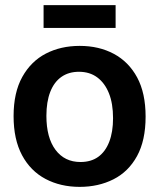

<svg xmlns="http://www.w3.org/2000/svg" viewBox="-20 -715 622 749"><path d="M291 14Q216 14 157.5 -17Q99 -48 66 -109.5Q33 -171 33 -262Q33 -354 67 -415Q101 -476 159 -506Q217 -536 291 -536Q366 -536 424 -505Q482 -474 515 -413Q548 -352 548 -260Q548 -167 514.5 -106Q481 -45 422.5 -15.5Q364 14 291 14ZM294 -83Q335 -83 363 -103Q391 -123 406 -161.5Q421 -200 421 -254Q421 -311 405 -351Q389 -391 359.5 -413Q330 -435 288 -435Q248 -435 219.5 -415Q191 -395 176 -356.5Q161 -318 161 -263Q161 -178 196.5 -130.5Q232 -83 294 -83ZM150 -606V-695H431V-606Z"/></svg>

Font: Bricolage Grotesque 60pt SemiBold
Style: Regular
Weight: 600
Version: Version 1.001;gftools[0.9.33.dev8+g029e19f]